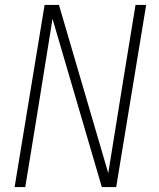

<svg xmlns="http://www.w3.org/2000/svg" viewBox="-20 -755 640 775"><path d="M39 0 160 -735H218L417 -56Q433 -152 448 -248.5Q463 -345 479 -441L527 -735H570L449 0H391L192 -679Q176 -583 161 -486.5Q146 -390 130 -294L82 0Z"/></svg>

Font: Iosevka XLt Ex Obl
Style: Regular
Weight: 200
Width: 7
Italic angle: -9°
Monospace: yes
Designer: Belleve Invis
Foundry: Belleve Invis
Version: Version 32.5.0; ttfautohint (v1.8.4)